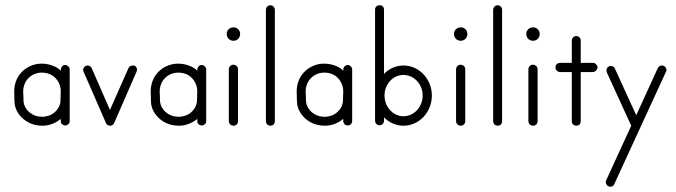

<svg xmlns="http://www.w3.org/2000/svg" viewBox="-20 -478 2572 730"><path d="M137 -236C105 -236 73 -220 54 -194C40 -175 34 -152 34 -129C34 -117 35 -104 35 -92C35 -58 60 -26 91 -11C107 -3 125 0 142 0C167 0 192 -10 211 -26C211 -20 210 -12 215 -7C218 -3 223 -1 228 -1C233 -1 238 -3 242 -8C245 -11 245 -16 245 -21V-214C245 -223 236 -231 228 -231C226 -231 225 -231 223 -230C215 -228 211 -219 211 -211C211 -207 206 -214 205 -215C186 -229 162 -236 138 -236ZM137 -202C152 -202 167 -199 179 -191C199 -178 211 -155 211 -131C211 -120 210 -108 210 -96C210 -71 191 -48 168 -39C159 -36 150 -34 140 -34C136 -34 131 -35 127 -35C102 -39 80 -56 72 -80C69 -89 69 -100 69 -110C69 -123 68 -122 68 -128C68 -137 69 -145 72 -154C79 -178 101 -197 127 -201C130 -201 134 -202 137 -202Z M313 -229C307 -229 302 -226 299 -221C297 -218 296 -215 296 -212C296 -209 297 -207 298 -205L383 -10C385 -4 392 0 398 0C405 0 411 -4 414 -10L499 -205C500 -207 501 -210 501 -213C501 -216 500 -220 498 -223C495 -228 490 -229 485 -229C476 -229 470 -224 468 -218L398 -60L329 -218C326 -225 320 -229 313 -229Z M656 -236C624 -236 592 -220 573 -194C559 -175 553 -152 553 -129C553 -117 554 -104 554 -92C554 -58 579 -26 610 -11C626 -3 644 0 661 0C686 0 711 -10 730 -26C730 -20 729 -12 734 -7C737 -3 742 -1 747 -1C752 -1 757 -3 761 -8C764 -11 764 -16 764 -21V-214C764 -223 755 -231 747 -231C745 -231 744 -231 742 -230C734 -228 730 -219 730 -211C730 -207 725 -214 724 -215C705 -229 681 -236 657 -236ZM656 -202C671 -202 686 -199 698 -191C718 -178 730 -155 730 -131C730 -120 729 -108 729 -96C729 -71 710 -48 687 -39C678 -36 669 -34 659 -34C655 -34 650 -35 646 -35C621 -39 599 -56 591 -80C588 -89 588 -100 588 -110C588 -123 587 -122 587 -128C587 -137 588 -145 591 -154C598 -178 620 -197 646 -201C649 -201 653 -202 656 -202Z M867 -232C858 -232 850 -224 850 -215V-17C850 -11 854 -5 859 -2C862 -1 865 0 868 0C871 0 874 -1 876 -2C882 -5 885 -11 885 -17V-215C885 -219 883 -224 880 -227C876 -230 872 -232 867 -232ZM893 -349C893 -363 882 -374 868 -374C853 -374 842 -363 842 -349C842 -334 853 -323 868 -323C882 -323 893 -334 893 -349Z M1008 -458C998 -458 991 -450 991 -440V-17C991 -11 994 -5 1000 -2C1002 -1 1005 0 1008 0C1011 0 1014 -1 1017 -2C1022 -5 1025 -11 1025 -17V-440C1025 -445 1024 -449 1020 -453C1017 -456 1013 -458 1008 -458Z M1211 -236C1179 -236 1147 -220 1128 -194C1114 -175 1108 -152 1108 -129C1108 -117 1109 -104 1109 -92C1109 -58 1134 -26 1165 -11C1181 -3 1199 0 1216 0C1241 0 1266 -10 1285 -26C1285 -20 1284 -12 1289 -7C1292 -3 1297 -1 1302 -1C1307 -1 1312 -3 1316 -8C1319 -11 1319 -16 1319 -21V-214C1319 -223 1310 -231 1302 -231C1300 -231 1299 -231 1297 -230C1289 -228 1285 -219 1285 -211C1285 -207 1280 -214 1279 -215C1260 -229 1236 -236 1212 -236ZM1211 -202C1226 -202 1241 -199 1253 -191C1273 -178 1285 -155 1285 -131C1285 -120 1284 -108 1284 -96C1284 -71 1265 -48 1242 -39C1233 -36 1224 -34 1214 -34C1210 -34 1205 -35 1201 -35C1176 -39 1154 -56 1146 -80C1143 -89 1143 -100 1143 -110C1143 -123 1142 -122 1142 -128C1142 -137 1143 -145 1146 -154C1153 -178 1175 -197 1201 -201C1204 -201 1208 -202 1211 -202Z M1422 -458C1413 -458 1406 -451 1406 -442V-19C1406 -13 1409 -7 1414 -4C1420 -1 1426 -1 1432 -4C1437 -7 1440 -13 1440 -19V-32C1459 -12 1486 0 1514 0C1574 0 1622 -52 1622 -115C1622 -177 1574 -229 1514 -229C1486 -229 1459 -217 1440 -197V-442C1440 -447 1438 -451 1435 -454C1432 -458 1427 -458 1423 -458ZM1514 -193C1554 -193 1587 -158 1587 -115C1587 -71 1554 -36 1514 -36C1475 -36 1442 -71 1442 -115C1442 -158 1474 -193 1514 -193Z M1731 -232C1722 -232 1714 -224 1714 -215V-17C1714 -11 1718 -5 1723 -2C1726 -1 1729 0 1732 0C1735 0 1738 -1 1740 -2C1746 -5 1749 -11 1749 -17V-215C1749 -219 1747 -224 1744 -227C1740 -230 1736 -232 1731 -232ZM1757 -349C1757 -363 1746 -374 1732 -374C1717 -374 1706 -363 1706 -349C1706 -334 1717 -323 1732 -323C1746 -323 1757 -334 1757 -349Z M1872 -458C1862 -458 1855 -450 1855 -440V-17C1855 -11 1858 -5 1864 -2C1866 -1 1869 0 1872 0C1875 0 1878 -1 1881 -2C1886 -5 1889 -11 1889 -17V-440C1889 -445 1888 -449 1884 -453C1881 -456 1877 -458 1872 -458Z M2006 -232C1997 -232 1989 -224 1989 -215V-17C1989 -11 1993 -5 1998 -2C2001 -1 2004 0 2007 0C2010 0 2013 -1 2015 -2C2021 -5 2024 -11 2024 -17V-215C2024 -219 2022 -224 2019 -227C2015 -230 2011 -232 2006 -232ZM2032 -349C2032 -363 2021 -374 2007 -374C1992 -374 1981 -363 1981 -349C1981 -334 1992 -323 2007 -323C2021 -323 2032 -334 2032 -349Z M2171 -341C2162 -341 2154 -333 2154 -323V-239H2109C2103 -239 2097 -236 2094 -230C2092 -228 2092 -225 2092 -222C2092 -219 2092 -216 2094 -213C2097 -208 2103 -204 2109 -204H2154V-17C2154 -11 2157 -5 2163 -2C2165 -1 2168 0 2171 0C2174 0 2177 -1 2180 -2C2185 -5 2188 -11 2188 -17V-204H2234C2240 -204 2246 -208 2249 -213C2251 -216 2252 -219 2252 -222C2252 -225 2251 -228 2249 -230C2246 -236 2240 -239 2234 -239H2188V-323C2188 -328 2187 -333 2183 -336C2180 -339 2176 -341 2171 -341Z M2497 -229C2490 -229 2484 -225 2481 -219L2399 -40L2318 -217C2315 -224 2309 -227 2303 -227C2300 -227 2298 -227 2296 -226C2289 -223 2286 -217 2286 -210C2286 -208 2286 -205 2287 -203L2380 0L2285 207C2284 210 2283 212 2283 215C2283 218 2285 222 2287 225C2290 229 2295 232 2301 232C2310 232 2315 225 2316 221L2512 -205C2513 -207 2514 -210 2514 -212C2514 -215 2513 -218 2511 -221C2508 -226 2503 -229 2497 -229Z"/></svg>

Font: LetsTrace
Style: basic
Weight: 500
Version: Version 002.000